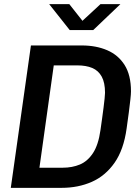

<svg xmlns="http://www.w3.org/2000/svg" viewBox="-20 -905 651 925"><path d="M32 0 129 -686H374Q443 -686 496.5 -663Q550 -640 580.5 -591.5Q611 -543 611 -465Q611 -451 608 -424.5Q605 -398 600.5 -362.5Q596 -327 590 -286Q576 -184 532 -121Q488 -58 422.5 -29Q357 0 277 0ZM170 -97H282Q328 -97 365 -112.5Q402 -128 428 -167.5Q454 -207 464 -278Q468 -307 472 -335Q476 -363 479 -387.5Q482 -412 484 -430.5Q486 -449 486 -458Q486 -507 470 -536Q454 -565 424.5 -577.5Q395 -590 352 -590H239ZM316 -760 217 -885H314L392 -786H357L464 -885H560L429 -760Z"/></svg>

Font: Chivo Mono Medium
Style: Italic
Weight: 500
Italic angle: -8.05°
Monospace: yes
Designer: Hector Gatti
Foundry: Omnibus-Type
Version: Version 1.008